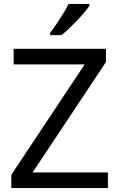

<svg xmlns="http://www.w3.org/2000/svg" viewBox="-20 -964 612 984"><path d="M533 0H38V-68L414 -634H50V-714H523V-646L147 -80H533ZM438 -934Q429 -920 412 -900Q395 -880 374.5 -858.5Q354 -837 333.5 -817.5Q313 -798 295 -784H237V-796Q252 -815 269.5 -841Q287 -867 304 -894.5Q321 -922 332 -944H438Z"/></svg>

Font: Noto Sans New Tai Lue
Style: Regular
Weight: 400
Designer: Monotype Design Team
Foundry: Monotype Imaging Inc.
Version: Version 2.003